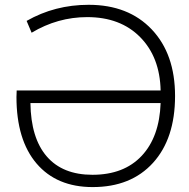

<svg xmlns="http://www.w3.org/2000/svg" viewBox="-20 -761 781 792"><path d="M642.6 -387.7Q639.6 -525.4 558.1 -607.9Q476.6 -690.4 339.8 -690.4Q217.8 -690.4 110.4 -626L89.8 -674.8Q206.1 -741.2 345.7 -741.2Q509.8 -741.2 606 -639.6Q702.1 -538.1 702.1 -365.2Q702.1 -189.5 611.3 -89.4Q520.5 10.7 362.3 10.7Q213.9 10.7 130.9 -86.4Q47.9 -183.6 47.9 -361.3Q47.9 -364.3 48.3 -372.1Q48.8 -379.9 48.8 -387.7ZM642.6 -335.9H105.5Q107.4 -191.4 172.9 -115.7Q238.3 -40 361.3 -40Q491.2 -40 564.5 -118.2Q637.7 -196.3 642.6 -335.9Z"/></svg>

Font: Gen Shin Gothic Light
Style: Regular
Weight: 200
Designer: [Source Han Sans]
Ryoko NISHIZUKA  (kana & ideographs); Paul D. Hunt (Latin, Greek & Cyrillic); Wenlong ZHANG  (bopomofo
Version: Version 1.002.20150607